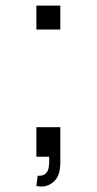

<svg xmlns="http://www.w3.org/2000/svg" viewBox="-20 -560 346 686"><path d="M110 104.5 114.5 68Q117 68 120 68Q135.5 68 144 59.2Q152.5 50.5 154.2 37.2Q156 24 156 12Q156 6 155.5 0H110V-105.5H195.5V20Q195.5 66 175 86.2Q154.5 106.5 128 106.5Q119.5 106.5 110 104.5ZM110 -454.5V-540H195.5V-454.5Z"/></svg>

Font: Cns Manrope
Style: Regular
Weight: 400
Designer: Mikhail Sharanda
Foundry: Mikhail Sharanda
Version: Version 4.504